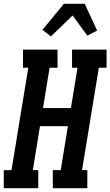

<svg xmlns="http://www.w3.org/2000/svg" viewBox="-38 -998 585 1018"><path d="M-18 0V-96H23L112 -639H84V-735H267V-639H225L190 -425H338L373 -639H344V-735H527V-639H486L397 -96H425V0H242V-96H284L322 -329H174L136 -96H165V0ZM232 -805 187 -840 301 -978H411L477 -836L425 -809L347 -916Z"/></svg>

Font: Iosevka Curly Slab
Style: Bold Italic
Weight: 700
Italic angle: -9°
Monospace: yes
Designer: Belleve Invis
Foundry: Belleve Invis
Version: Version 22.1.2; ttfautohint (v1.8.4)